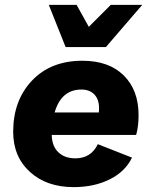

<svg xmlns="http://www.w3.org/2000/svg" viewBox="-20 -758 622 787"><path d="M414 -565H249L180 -738H294L344 -648L434 -738H563ZM318 -509Q426 -509 487 -449Q548 -389 548 -286Q548 -239 538 -205H192Q193 -159 219 -134Q245 -109 289 -109Q353 -109 381 -167L521 -112Q494 -55 430 -23Q366 9 282 9Q171 9 102.5 -53.5Q34 -116 34 -218Q34 -346 111 -427.5Q188 -509 318 -509ZM314 -391Q231 -391 204 -297H385Q386 -303 386 -314Q386 -351 366.5 -371Q347 -391 314 -391Z"/></svg>

Font: Elaine Sans
Style: Bold Italic
Weight: 700
Italic angle: -13°
Designer: Wei Huang
Foundry: Wei Huang
Version: Version 2.001;December 24, 2019;FontCreator 12.0.0.2547 64-b